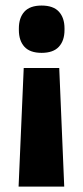

<svg xmlns="http://www.w3.org/2000/svg" viewBox="-20 -525 298 692"><path d="M193.5 -280 211.5 147.5H47L65.5 -280ZM130 -505Q172 -505 192.2 -483Q212.5 -461 212.5 -422.5V-417Q212.5 -378.5 192.2 -356.5Q172 -334.5 130 -334.5Q88 -334.5 68 -356.5Q48 -378.5 48 -417V-422.5Q48 -461 68 -483Q88 -505 130 -505Z"/></svg>

Font: Anek Gujarati Medium
Style: Bold
Weight: 700
Version: Version 1.003